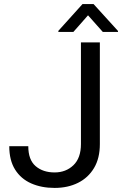

<svg xmlns="http://www.w3.org/2000/svg" viewBox="-20 -921 604 951"><path d="M380.9 -207.5V-710.9H474.6V-207.5Q474.6 -137.2 445.8 -88.9Q417 -40.5 366.5 -15.4Q315.9 9.8 250.5 9.8Q185.1 9.8 134.3 -12.7Q83.5 -35.2 54.7 -81.1Q25.9 -127 25.9 -196.8H120.1Q120.1 -129.4 156.5 -98.1Q192.9 -66.9 250.5 -66.9Q306.2 -66.9 343.5 -102.5Q380.9 -138.2 380.9 -207.5ZM443.4 -900.9 564.5 -767.6V-762.7H489.3L416 -845.2L343.3 -762.7H269V-768.1L388.7 -900.9Z"/></svg>

Font: Vazirmatn RD UI FD
Style: Regular
Weight: 400
Designer: Saber Rastikerdar
Foundry: Saber Rastikerdar
Version: Version 33.003